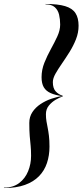

<svg xmlns="http://www.w3.org/2000/svg" viewBox="-60 -800 417 970"><path d="M-40 150V148Q6 148 36.5 125Q67 102 82 65.2Q97 28.5 97 -13Q97 -41 94.8 -63.5Q92.5 -86 90.2 -112.5Q88 -139 88 -179Q88 -210 103.8 -233.8Q119.5 -257.5 144.8 -274.2Q170 -291 199.8 -301.2Q229.5 -311.5 257 -315V-313Q242 -308 222 -296.5Q202 -285 187 -266.8Q172 -248.5 172 -223Q172 -203 174.8 -187Q177.5 -171 181 -153.8Q184.5 -136.5 187.2 -114Q190 -91.5 190 -59Q190 -14.5 177.2 23.8Q164.5 62 137 90.2Q109.5 118.5 65.8 134.2Q22 150 -40 150ZM257 -314Q220 -319 196.2 -329.5Q172.5 -340 161.2 -359.2Q150 -378.5 150 -410Q150 -447.5 164.2 -483Q178.5 -518.5 197 -552Q215.5 -585.5 229.8 -616.5Q244 -647.5 244 -676Q244 -702.5 238.5 -725.8Q233 -749 217 -763.5Q201 -778 170 -778V-780Q232.5 -780 269 -769Q305.5 -758 321.2 -733.8Q337 -709.5 337 -670Q337 -635 323.8 -601.5Q310.5 -568 291.2 -537.2Q272 -506.5 252.8 -478.8Q233.5 -451 220.2 -427.5Q207 -404 207 -385Q207 -354.5 220.8 -339Q234.5 -323.5 257 -316Z"/></svg>

Font: Bodoni Moda 96pt
Style: Italic
Weight: 400
Italic angle: -13°
Version: Version 2.004